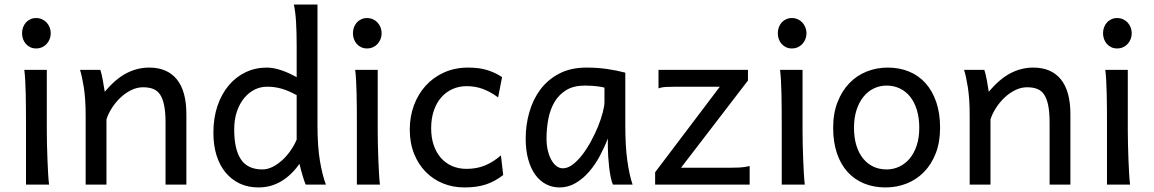

<svg xmlns="http://www.w3.org/2000/svg" viewBox="-20 -801 5006 833"><path d="M75.7 -656.7Q75.7 -670.4 80.1 -682.4Q84.5 -694.3 92.5 -703.4Q100.6 -712.4 111.8 -717.5Q123 -722.7 136.7 -722.7Q150.4 -722.7 162.1 -717.5Q173.8 -712.4 182.1 -703.4Q190.4 -694.3 195.3 -682.4Q200.2 -670.4 200.2 -656.7Q200.2 -643.1 195.3 -631.1Q190.4 -619.1 182.1 -610.1Q173.8 -601.1 162.1 -595.9Q150.4 -590.8 136.7 -590.8Q123 -590.8 111.8 -595.9Q100.6 -601.1 92.5 -610.1Q84.5 -619.1 80.1 -631.1Q75.7 -643.1 75.7 -656.7ZM183.1 -231.9Q183.1 -208.5 183.8 -176.5Q184.6 -144.5 185.8 -111.8Q187 -79.1 188.7 -49.3Q190.4 -19.5 192.9 0H92.8V-258.8Q92.8 -294.4 92.5 -329.1Q92.3 -363.8 91.6 -394.8Q90.8 -425.8 89.4 -452.4Q87.9 -479 85.4 -498H183.1Z M698.2 0V-268.6Q698.2 -314.5 692.1 -344.2Q686 -374 674.1 -391.4Q662.1 -408.7 643.8 -415.5Q625.5 -422.4 600.6 -422.4Q574.2 -422.4 549.1 -409.9Q523.9 -397.5 502.9 -377.7Q481.9 -357.9 465.8 -333Q449.7 -308.1 441.9 -283.2V0H351.6V-300.3Q351.6 -372.6 343.5 -422.6Q335.4 -472.7 327.1 -498H415Q418 -490.2 420.9 -477.8Q423.8 -465.3 426.3 -451.7Q428.7 -438 430.7 -424.8L434.6 -402.8Q481 -458.5 528.3 -483.2Q575.7 -507.8 627.4 -507.8Q705.6 -507.8 747.1 -456.8Q788.6 -405.8 788.6 -305.2V0Z M1267.1 -388.2Q1249 -397.9 1233.4 -404.8Q1217.8 -411.6 1202.6 -416Q1187.5 -420.4 1171.9 -422.6Q1156.2 -424.8 1137.7 -424.8Q1109.9 -424.8 1084.5 -412.1Q1059.1 -399.4 1039.3 -375.5Q1019.5 -351.6 1007.8 -317.1Q996.1 -282.7 996.1 -239.3Q996.1 -153.8 1025.1 -109.9Q1054.2 -65.9 1118.2 -65.9Q1140.6 -65.9 1162.8 -77.1Q1185.1 -88.4 1204.8 -106.4Q1224.6 -124.5 1240.7 -147.7Q1256.8 -170.9 1267.1 -195.3ZM1357.4 -258.8Q1357.4 -166.5 1367.9 -103.8Q1378.4 -41 1394 0H1306.2Q1300.8 -12.7 1293.2 -37.8Q1285.6 -63 1279.3 -90.3Q1244.1 -40.5 1199.7 -14.2Q1155.3 12.2 1101.1 12.2Q1056.2 12.2 1020.3 -4.6Q984.4 -21.5 958.7 -52.5Q933.1 -83.5 919.4 -127.2Q905.8 -170.9 905.8 -224.6Q905.8 -289.6 923.6 -341.8Q941.4 -394 972.7 -430.9Q1003.9 -467.8 1046.1 -487.8Q1088.4 -507.8 1137.7 -507.8Q1153.3 -507.8 1170.2 -504.4Q1187 -501 1203.9 -495.1Q1220.7 -489.3 1236.8 -481.7Q1252.9 -474.1 1267.1 -466.3V-603Q1267.1 -662.1 1264.4 -706.3Q1261.7 -750.5 1254.9 -781.2H1357.4Z M1511.2 -656.7Q1511.2 -670.4 1515.6 -682.4Q1520 -694.3 1528.1 -703.4Q1536.1 -712.4 1547.4 -717.5Q1558.6 -722.7 1572.3 -722.7Q1585.9 -722.7 1597.7 -717.5Q1609.4 -712.4 1617.7 -703.4Q1626 -694.3 1630.9 -682.4Q1635.7 -670.4 1635.7 -656.7Q1635.7 -643.1 1630.9 -631.1Q1626 -619.1 1617.7 -610.1Q1609.4 -601.1 1597.7 -595.9Q1585.9 -590.8 1572.3 -590.8Q1558.6 -590.8 1547.4 -595.9Q1536.1 -601.1 1528.1 -610.1Q1520 -619.1 1515.6 -631.1Q1511.2 -643.1 1511.2 -656.7ZM1618.7 -231.9Q1618.7 -208.5 1619.4 -176.5Q1620.1 -144.5 1621.3 -111.8Q1622.6 -79.1 1624.3 -49.3Q1626 -19.5 1628.4 0H1528.3V-258.8Q1528.3 -294.4 1528.1 -329.1Q1527.8 -363.8 1527.1 -394.8Q1526.4 -425.8 1524.9 -452.4Q1523.4 -479 1521 -498H1618.7Z M2163.1 -41.5Q2144.5 -27.3 2126.2 -17.3Q2107.9 -7.3 2087.9 -0.7Q2067.9 5.9 2044.9 9Q2022 12.2 1994.6 12.2Q1945.3 12.2 1902.3 -5.1Q1859.4 -22.5 1827.1 -55.2Q1794.9 -87.9 1776.4 -134.3Q1757.8 -180.7 1757.8 -239.3Q1757.8 -294.4 1775.6 -343.3Q1793.5 -392.1 1826.4 -428.7Q1859.4 -465.3 1906.5 -486.6Q1953.6 -507.8 2011.7 -507.8Q2060.5 -507.8 2095.9 -496.3Q2131.3 -484.9 2158.2 -466.3L2141.1 -378.4Q2107.9 -402.8 2075.2 -415Q2042.5 -427.2 2004.4 -427.2Q1971.7 -427.2 1943.6 -414.8Q1915.5 -402.3 1894.8 -378.9Q1874 -355.5 1862.3 -321.3Q1850.6 -287.1 1850.6 -244.1Q1850.6 -204.6 1861.3 -172.4Q1872.1 -140.1 1892.1 -116.9Q1912.1 -93.8 1940.4 -81.1Q1968.8 -68.4 2004.4 -68.4Q2048.8 -68.4 2085 -83.5Q2121.1 -98.6 2153.3 -127Z M2602.5 -420.9Q2596.7 -422.4 2589.4 -423.8Q2582 -425.3 2572 -426.5Q2562 -427.7 2548.6 -428.7Q2535.2 -429.7 2517.1 -429.7Q2469.2 -429.7 2437.3 -410.4Q2405.3 -391.1 2386.2 -359.1Q2367.2 -327.1 2359.1 -285.6Q2351.1 -244.1 2351.1 -200.2Q2351.1 -171.9 2356.7 -148.2Q2362.3 -124.5 2372.1 -107.2Q2381.8 -89.8 2394.5 -80.3Q2407.2 -70.8 2421.9 -70.8Q2443.4 -70.8 2465.1 -87.4Q2486.8 -104 2506.8 -130.1Q2526.9 -156.2 2544.4 -188.7Q2562 -221.2 2575 -253.2Q2587.9 -285.2 2595.2 -313.5Q2602.5 -341.8 2602.5 -358.9ZM2639.2 0Q2633.8 -11.7 2629.6 -32.2Q2625.5 -52.7 2622.8 -75.9Q2620.1 -99.1 2618.7 -122.1Q2617.2 -145 2617.2 -161.1V-200.2Q2602.5 -162.1 2582.3 -124.3Q2562 -86.4 2535.9 -56.2Q2509.8 -25.9 2477.5 -6.8Q2445.3 12.2 2407.2 12.2Q2376.5 12.2 2349.6 -1.5Q2322.8 -15.1 2303 -42Q2283.2 -68.8 2272 -108.6Q2260.7 -148.4 2260.7 -200.2Q2260.7 -258.3 2276.4 -313.7Q2292 -369.1 2324.2 -412.4Q2356.4 -455.6 2406.2 -481.7Q2456.1 -507.8 2524.4 -507.8Q2571.8 -507.8 2613.8 -501.7Q2655.8 -495.6 2692.9 -485.8V-258.8Q2692.9 -166.5 2701.7 -103.8Q2710.4 -41 2724.6 0Z M3225.1 -498V-451.7L2934.6 -73.2H3144.5Q3166 -73.2 3188.2 -74.2Q3210.4 -75.2 3232.4 -80.6V0H2822.3V-53.7L3103 -424.8H2912.6Q2890.6 -424.8 2870.6 -423.8Q2850.6 -422.9 2836.9 -417.5V-498Z M3354.5 -656.7Q3354.5 -670.4 3358.9 -682.4Q3363.3 -694.3 3371.3 -703.4Q3379.4 -712.4 3390.6 -717.5Q3401.9 -722.7 3415.5 -722.7Q3429.2 -722.7 3440.9 -717.5Q3452.6 -712.4 3460.9 -703.4Q3469.2 -694.3 3474.1 -682.4Q3479 -670.4 3479 -656.7Q3479 -643.1 3474.1 -631.1Q3469.2 -619.1 3460.9 -610.1Q3452.6 -601.1 3440.9 -595.9Q3429.2 -590.8 3415.5 -590.8Q3401.9 -590.8 3390.6 -595.9Q3379.4 -601.1 3371.3 -610.1Q3363.3 -619.1 3358.9 -631.1Q3354.5 -643.1 3354.5 -656.7ZM3461.9 -231.9Q3461.9 -208.5 3462.6 -176.5Q3463.4 -144.5 3464.6 -111.8Q3465.8 -79.1 3467.5 -49.3Q3469.2 -19.5 3471.7 0H3371.6V-258.8Q3371.6 -294.4 3371.3 -329.1Q3371.1 -363.8 3370.4 -394.8Q3369.6 -425.8 3368.2 -452.4Q3366.7 -479 3364.3 -498H3461.9Z M3685.1 -246.6Q3685.1 -204.1 3695.3 -170.4Q3705.6 -136.7 3724.4 -113.5Q3743.2 -90.3 3769 -78.1Q3794.9 -65.9 3826.7 -65.9Q3856 -65.9 3881.8 -78.1Q3907.7 -90.3 3927 -113.5Q3946.3 -136.7 3957.3 -170.4Q3968.3 -204.1 3968.3 -246.6Q3968.3 -289.6 3958 -323.5Q3947.8 -357.4 3929 -381.1Q3910.2 -404.8 3884 -417.2Q3857.9 -429.7 3826.7 -429.7Q3796.9 -429.7 3771 -417.2Q3745.1 -404.8 3726.1 -381.1Q3707 -357.4 3696 -323.5Q3685.1 -289.6 3685.1 -246.6ZM3594.7 -246.6Q3594.7 -309.6 3613.8 -358.2Q3632.8 -406.7 3665 -440.2Q3697.3 -473.6 3740.2 -490.7Q3783.2 -507.8 3831.5 -507.8Q3881.8 -507.8 3923.6 -490.7Q3965.3 -473.6 3995.4 -440.2Q4025.4 -406.7 4042 -358.2Q4058.6 -309.6 4058.6 -246.6Q4058.6 -183.6 4039.6 -135.3Q4020.5 -86.9 3988.3 -54.2Q3956.1 -21.5 3913.1 -4.6Q3870.1 12.2 3821.8 12.2Q3771.5 12.2 3729.7 -4.6Q3688 -21.5 3658 -54.2Q3627.9 -86.9 3611.3 -135.3Q3594.7 -183.6 3594.7 -246.6Z M4533.7 0V-268.6Q4533.7 -314.5 4527.6 -344.2Q4521.5 -374 4509.5 -391.4Q4497.6 -408.7 4479.2 -415.5Q4460.9 -422.4 4436 -422.4Q4409.7 -422.4 4384.5 -409.9Q4359.4 -397.5 4338.4 -377.7Q4317.4 -357.9 4301.3 -333Q4285.2 -308.1 4277.3 -283.2V0H4187V-300.3Q4187 -372.6 4179 -422.6Q4170.9 -472.7 4162.6 -498H4250.5Q4253.4 -490.2 4256.3 -477.8Q4259.3 -465.3 4261.7 -451.7Q4264.2 -438 4266.1 -424.8L4270 -402.8Q4316.4 -458.5 4363.8 -483.2Q4411.1 -507.8 4462.9 -507.8Q4541 -507.8 4582.5 -456.8Q4624 -405.8 4624 -305.2V0Z M4765.6 -656.7Q4765.6 -670.4 4770 -682.4Q4774.4 -694.3 4782.5 -703.4Q4790.5 -712.4 4801.8 -717.5Q4813 -722.7 4826.7 -722.7Q4840.3 -722.7 4852.1 -717.5Q4863.8 -712.4 4872.1 -703.4Q4880.4 -694.3 4885.3 -682.4Q4890.1 -670.4 4890.1 -656.7Q4890.1 -643.1 4885.3 -631.1Q4880.4 -619.1 4872.1 -610.1Q4863.8 -601.1 4852.1 -595.9Q4840.3 -590.8 4826.7 -590.8Q4813 -590.8 4801.8 -595.9Q4790.5 -601.1 4782.5 -610.1Q4774.4 -619.1 4770 -631.1Q4765.6 -643.1 4765.6 -656.7ZM4873 -231.9Q4873 -208.5 4873.8 -176.5Q4874.5 -144.5 4875.7 -111.8Q4877 -79.1 4878.7 -49.3Q4880.4 -19.5 4882.8 0H4782.7V-258.8Q4782.7 -294.4 4782.5 -329.1Q4782.2 -363.8 4781.5 -394.8Q4780.8 -425.8 4779.3 -452.4Q4777.8 -479 4775.4 -498H4873Z"/></svg>

Font: Andika Viet
Style: Regular
Weight: 400
Designer: Victor Gaultney, Annie Olsen, Julie Remington, Don Collingsworth, Eric Hays, Becca Hirsbrunner
Foundry: SIL International
Version: Version 5.000